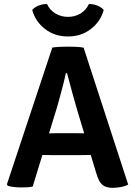

<svg xmlns="http://www.w3.org/2000/svg" viewBox="-20 -917 665 945"><path d="M237.5 -683Q253 -685.5 275.8 -686.5Q298.5 -687.5 315 -687.5Q330.5 -687.5 353.5 -686.5Q376.5 -685.5 391.5 -682.5L611 -8.5Q597 -0.5 575.5 3.5Q554 7.5 534 7.5Q502 7.5 484.2 -7Q466.5 -21.5 454 -64L363.5 -363Q351 -406 336.2 -459Q321.5 -512 310 -557H304Q299 -532 291.2 -501.5Q283.5 -471 275.2 -441.2Q267 -411.5 260.5 -388.5L141 1Q128.5 4 114 4.8Q99.5 5.5 83.5 5.5Q67.5 5.5 49 3.5Q30.5 1.5 18.5 -2.5L14 -10ZM237 -153.5Q231 -153.5 219.2 -153.8Q207.5 -154 196 -154.2Q184.5 -154.5 178.5 -154.5H111L152 -260.5H211.5Q217.5 -260.5 228 -260.8Q238.5 -261 249.5 -261.2Q260.5 -261.5 266 -261.5H352Q358.5 -261.5 369 -261.2Q379.5 -261 390.5 -260.8Q401.5 -260.5 407.5 -260.5H468.5L503.5 -154.5H436.5Q430.5 -154.5 418.5 -154.2Q406.5 -154 394.8 -153.8Q383 -153.5 377 -153.5ZM490.5 -868Q475.5 -812 428 -774.8Q380.5 -737.5 314.5 -737.5Q248.5 -737.5 201 -774.8Q153.5 -812 138.5 -868Q151 -882.5 171 -890Q191 -897.5 211.5 -897Q225 -867.5 252.5 -850.8Q280 -834 314.5 -834Q349.5 -834 376.8 -850.8Q404 -867.5 417.5 -897Q438 -897.5 458 -890Q478 -882.5 490.5 -868Z"/></svg>

Font: Signika Light SemiBold
Style: Regular
Weight: 600
Version: Version 2.003;gftools[0.9.32]